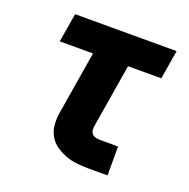

<svg xmlns="http://www.w3.org/2000/svg" viewBox="-99 -615 699 711"><g transform="rotate(20 250.0 -260.0)"><path d="M324 0Q300 0 276.5 -2.5Q253 -5 231.5 -13Q210 -21 191.5 -34Q173 -47 162 -66.5Q151 -86 149 -109.5Q147 -133 151 -157L192 -406H61L80 -520H480L461 -406H330L289 -157Q287 -148 288 -139.5Q289 -131 294 -125Q299 -119 307.5 -116.5Q316 -114 324 -114H397V0Z"/></g></svg>

Font: Iosevka Curly Heavy
Style: Italic
Weight: 900
Italic angle: -9°
Monospace: yes
Designer: Belleve Invis
Foundry: Belleve Invis
Version: Version 22.1.2; ttfautohint (v1.8.4)